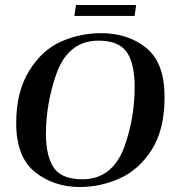

<svg xmlns="http://www.w3.org/2000/svg" viewBox="-20 -740 701 770"><path d="M45 -247Q45 -372 97 -456Q149 -540 225.5 -573.5Q302 -607 385 -607Q494 -607 567 -547.5Q640 -488 640 -351Q640 -220 588.5 -139.5Q537 -59 460 -24.5Q383 10 300 10Q196 10 120.5 -50Q45 -110 45 -247ZM478 -149Q520 -265 520 -391Q520 -486 488 -531.5Q456 -577 375 -577Q250 -577 203 -435Q165 -322 164 -203Q165 -110 197 -65.5Q229 -21 311 -21Q429 -21 478 -149ZM526 -720 520 -676H278L285 -720Z"/></svg>

Font: Unna Medium
Style: Italic
Weight: 500
Italic angle: -8.05°
Designer: Jorge de Buen Unna
Foundry: Omnibus-Type
Version: Version 2.008